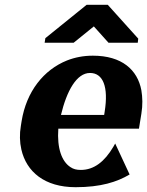

<svg xmlns="http://www.w3.org/2000/svg" viewBox="-20 -770 613 800"><path d="M67 -246C61 -211 62 -178 69 -147C90 -55 165 10 295 10C400 10 468 -12 520 -43L460 -172L452 -158C416 -97 372 -62 317 -62C299 -62 286 -65 273 -74C238 -97 217 -151 223 -234H559L569 -296C575 -332 574 -364 569 -394C553 -479 488 -538 367 -538C328 -538 292 -531 259 -518C162 -479 90 -389 70 -265ZM166 -592H287L371 -660L432 -592H554L556 -609L429 -750H341L169 -611ZM234 -291C258 -391 299 -466 355 -466C409 -466 433 -409 416 -304L414 -291Z"/></svg>

Font: Aerodynamic
Style: BdObl
Weight: 500
Designer: Google
Version: Version 2.000980; 2014